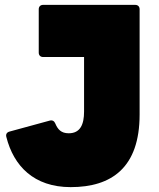

<svg xmlns="http://www.w3.org/2000/svg" viewBox="-20 -754 653 788"><path d="M270 14C438 14 553 -66 553 -284V-716C553 -727 546 -734 535 -734H157C146 -734 139 -727 139 -716V-538C139 -527 146 -520 157 -520H325V-296C325 -244 310 -207 262 -207C231 -207 217 -223 207 -247C203 -257 195 -262 184 -259L19 -214C8 -211 3 -203 6 -192C36 -73 119 14 270 14Z"/></svg>

Font: LINE Seed Sans TH Heavy
Style: Regular
Weight: 900
Designer: Dalton Maag Ltd | Thai characters by Cadson Demak Co.,Ltd.
Foundry: Dalton Maag Ltd
Version: Version 1.003